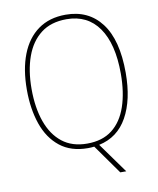

<svg xmlns="http://www.w3.org/2000/svg" viewBox="-96 -799 857 1043"><g transform="rotate(-10 332.5 -277.5)"><path d="M605 -358Q605 -209 552 -114Q499 -19 395 3L515 170H482L367 8Q349 10 332 10Q239 10 178.5 -38Q118 -86 89 -169.5Q60 -253 60 -359Q60 -472 92 -554Q124 -636 186 -680.5Q248 -725 338 -725Q464 -725 534.5 -632Q605 -539 605 -358ZM86 -359Q86 -256 113.5 -178.5Q141 -101 195.5 -58Q250 -15 333 -15Q417 -15 471 -57Q525 -99 551.5 -176.5Q578 -254 578 -358Q578 -522 516 -611Q454 -700 338 -700Q252 -700 196.5 -657Q141 -614 113.5 -537.5Q86 -461 86 -359Z"/></g></svg>

Font: Noto Sans Lao UI SemCond Thin
Style: Regular
Weight: 100
Width: 4
Designer: Monotype Design Team
Foundry: Monotype Imaging Inc.
Version: Version 2.000; ttfautohint (v1.8.4.7-5d5b)